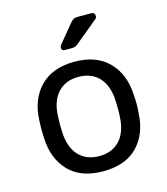

<svg xmlns="http://www.w3.org/2000/svg" viewBox="-111 -818 794 914"><g transform="rotate(-15 286.0 -361.0)"><path d="M51.8 -259.8 53.2 -303.2Q57.1 -406.2 117.7 -468Q178.2 -529.8 286.1 -529.8Q394 -529.8 454.6 -467.8Q515.1 -405.8 519 -303.2Q521 -281.2 521 -259.8Q521 -238.8 519 -216.8Q515.1 -113.8 455.6 -52Q396 9.8 286.1 9.8Q175.8 9.8 116.5 -52Q57.1 -113.8 53.2 -216.8ZM143.1 -259.8 144 -222.2Q147 -146 184.6 -105.5Q222.2 -64.9 286.1 -64.9Q350.1 -64.9 387.5 -105.5Q424.8 -146 428.2 -222.2Q429.2 -231.9 429.2 -259.8Q429.2 -287.6 428.2 -297.9Q425.3 -374 387.7 -414.6Q350.1 -455.1 286.1 -455.1Q222.2 -455.1 184.6 -414.6Q147 -374 144 -297.9ZM241.7 -610.8Q241.7 -618.7 246.6 -624L320.8 -713.9Q330.6 -725.1 337.6 -728.5Q344.7 -731.9 357.9 -731.9H422.9Q441.9 -731.9 441.9 -712.9Q441.9 -706.1 437 -701.2L321.8 -606Q314 -599.1 306.9 -597.2Q299.8 -595.2 288.6 -595.2H257.8Q241.7 -594.7 241.7 -610.8Z"/></g></svg>

Font: Rubik AZ
Style: Regular
Weight: 400
Designer: Hubert and Fischer
Foundry: Hubert & Fischer
Version: Version 2.000